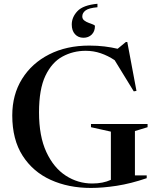

<svg xmlns="http://www.w3.org/2000/svg" viewBox="-20 -962 816 994"><path d="M678.5 -54H739.5V-39.5Q657.5 -11.5 584.5 -0.2Q511.5 11 450.5 11Q334.5 11 242.5 -30.8Q150.5 -72.5 97 -156Q43.5 -239.5 43.5 -364.5Q43.5 -472 94.2 -553.5Q145 -635 234.8 -680.5Q324.5 -726 442 -726Q484.5 -726 521 -721.5Q557.5 -717 589 -709.5L631.5 -744.5H639L686.5 -491.5L672.5 -489L573.5 -650.5Q539 -673.5 501.8 -686.2Q464.5 -699 423.5 -699Q358.5 -699 303.5 -669.2Q248.5 -639.5 215.2 -570Q182 -500.5 182 -380.5Q182 -256.5 220 -174.8Q258 -93 320.8 -52.5Q383.5 -12 457.5 -12Q513.5 -12 554 -31V-280.5L451 -303.5V-320H744V-303.5L678.5 -283.5ZM471.5 -827Q471.5 -799.5 454.8 -783Q438 -766.5 412 -766.5Q385 -766.5 368.2 -785Q351.5 -803.5 351.5 -835Q351.5 -873 380.8 -904.2Q410 -935.5 484.5 -942.5V-924.5Q439.5 -920.5 422.8 -907.8Q406 -895 406 -877Q406 -864 416 -856.2Q426 -848.5 439 -843.8Q452 -839 461.8 -835.2Q471.5 -831.5 471.5 -827Z"/></svg>

Font: Newsreader Display Medium
Style: Regular
Weight: 500
Designer: Hugues Gentile
Foundry: Production Type
Version: Version 1.001